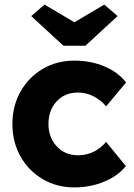

<svg xmlns="http://www.w3.org/2000/svg" viewBox="-20 -806 585 836"><path d="M304 10Q227 10 166 -26Q105 -62 69.5 -124.5Q34 -187 34 -266Q34 -345 69.5 -407.5Q105 -470 166 -506Q227 -542 304 -542Q375 -542 434.5 -517Q494 -492 529 -447L442 -343Q422 -368 389.5 -385.5Q357 -403 319 -403Q262 -403 226.5 -364.5Q191 -326 191 -266Q191 -208 227 -169Q263 -130 319 -130Q357 -130 387.5 -145Q418 -160 442 -188L528 -83Q494 -40 433.5 -15Q373 10 304 10ZM256 -607 116 -736 174 -786 304 -709 434 -786 492 -736 352 -607Z"/></svg>

Font: Lexend
Style: Bold
Weight: 700
Designer: Bonnie Shaver-Troup, Thomas Jockin
Foundry: Lexend
Version: Version 1.007; ttfautohint (v1.8.3)